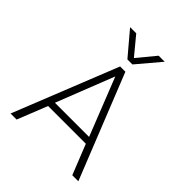

<svg xmlns="http://www.w3.org/2000/svg" viewBox="-248 -1065 1212 1212"><g transform="rotate(45 357.5 -459.5)"><path d="M203 -919H258L358 -798L458 -919H512L380 -763H335ZM334 -699H381L660 0H606L526 -201H189L109 0H55ZM510 -246 357 -633 205 -246Z"/></g></svg>

Font: Prompt ExtraLight
Style: Regular
Weight: 275
Designer: Katatrad Team
Foundry: CadsonDemak
Version: Version 1.000